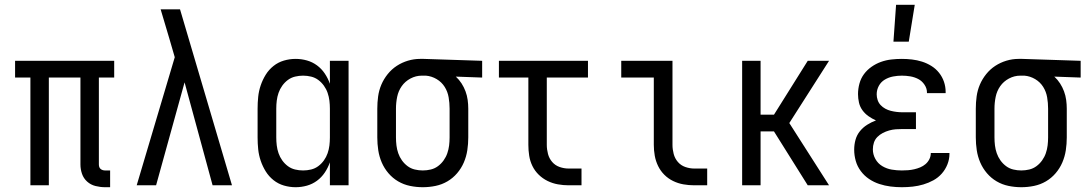

<svg xmlns="http://www.w3.org/2000/svg" viewBox="-20 -774 4540 802"><path d="M440 8H419Q399 8 379 3Q359 -2 344 -15.5Q329 -29 322.5 -48Q316 -67 316 -87V-450H184V0H107V-450H43V-520H457V-450H393V-87Q393 -82 394.5 -77Q396 -72 400 -68.5Q404 -65 409 -63.5Q414 -62 419 -62H440Z M632 0H551L710 -535L687 -614Q678 -644 669 -674.5Q660 -705 651 -735H732L949 0H868L751 -430Z M1215 8Q1190 8 1166 1Q1142 -6 1122.5 -21.5Q1103 -37 1090 -58Q1077 -79 1069 -102.5Q1061 -126 1058.5 -150.5Q1056 -175 1056 -200V-320Q1056 -345 1058.5 -369.5Q1061 -394 1069 -417.5Q1077 -441 1090 -462Q1103 -483 1122.5 -498.5Q1142 -514 1166 -521Q1190 -528 1215 -528Q1239 -528 1262 -521.5Q1285 -515 1304 -501Q1323 -487 1336.5 -467Q1350 -447 1358 -424V-520H1436V0H1358V-96Q1350 -73 1336.5 -53Q1323 -33 1304 -19Q1285 -5 1262 1.5Q1239 8 1215 8ZM1246 -62Q1263 -62 1279.5 -66Q1296 -70 1309.5 -80Q1323 -90 1333 -104Q1343 -118 1348.5 -134Q1354 -150 1356 -166.5Q1358 -183 1358 -200V-320Q1358 -337 1356 -353.5Q1354 -370 1348.5 -386Q1343 -402 1333 -416Q1323 -430 1309.5 -440Q1296 -450 1279.5 -454Q1263 -458 1246 -458Q1229 -458 1212.5 -454Q1196 -450 1182.5 -440Q1169 -430 1159 -416Q1149 -402 1143.5 -386Q1138 -370 1136 -353.5Q1134 -337 1134 -320V-200Q1134 -183 1136 -166.5Q1138 -150 1143.5 -134Q1149 -118 1159 -104Q1169 -90 1182.5 -80Q1196 -70 1212.5 -66Q1229 -62 1246 -62Z M1746 8Q1719 8 1692.5 2.5Q1666 -3 1643 -16.5Q1620 -30 1602.5 -50.5Q1585 -71 1574.5 -95.5Q1564 -120 1560 -146.5Q1556 -173 1556 -200V-320Q1556 -346 1559.5 -371.5Q1563 -397 1573 -420.5Q1583 -444 1599.5 -464.5Q1616 -485 1637.5 -499Q1659 -513 1684 -520.5Q1709 -528 1735 -528H1750L1994 -520V-450L1884 -454Q1898 -441 1908 -425.5Q1918 -410 1924.5 -392.5Q1931 -375 1933.5 -356.5Q1936 -338 1936 -320V-200Q1936 -173 1932 -146.5Q1928 -120 1917.5 -95.5Q1907 -71 1889.5 -50.5Q1872 -30 1849 -16.5Q1826 -3 1799.5 2.5Q1773 8 1746 8ZM1746 -62Q1763 -62 1779.5 -66Q1796 -70 1809.5 -80Q1823 -90 1833 -104Q1843 -118 1848.5 -134Q1854 -150 1856 -166.5Q1858 -183 1858 -200V-320Q1858 -344 1854 -367.5Q1850 -391 1837.5 -411Q1825 -431 1804 -443.5Q1783 -456 1759 -458H1742Q1717 -458 1694.5 -446Q1672 -434 1658 -414Q1644 -394 1639 -369.5Q1634 -345 1634 -320V-200Q1634 -183 1636 -166.5Q1638 -150 1643.5 -134Q1649 -118 1659 -104Q1669 -90 1682.5 -80Q1696 -70 1712.5 -66Q1729 -62 1746 -62Z M2409 0H2355Q2333 0 2310.5 -4Q2288 -8 2267.5 -18Q2247 -28 2230.5 -44Q2214 -60 2204 -80.5Q2194 -101 2190.5 -123.5Q2187 -146 2187 -169V-450H2064V-520H2436V-450H2264V-169Q2264 -150 2269 -131Q2274 -112 2286.5 -97.5Q2299 -83 2317.5 -76.5Q2336 -70 2355 -70H2409Z M2934 0H2880Q2857 0 2834.5 -4Q2812 -8 2791.5 -18Q2771 -28 2755 -44Q2739 -60 2729 -80.5Q2719 -101 2715 -123.5Q2711 -146 2711 -169V-450H2575V-520H2789V-169Q2789 -150 2794 -131Q2799 -112 2811.5 -97.5Q2824 -83 2842.5 -76.5Q2861 -70 2880 -70H2934Z M3354 0 3213 -225H3157V0H3080V-520H3157V-295H3213L3354 -520H3443L3277 -260L3443 0Z M3747 8Q3723 8 3699.5 5Q3676 2 3653 -5.5Q3630 -13 3610 -26.5Q3590 -40 3575.5 -59.5Q3561 -79 3554.5 -102Q3548 -125 3548 -149Q3548 -170 3553.5 -190Q3559 -210 3572 -226Q3585 -242 3602.5 -253Q3620 -264 3639 -271Q3623 -278 3608 -288.5Q3593 -299 3582.5 -313.5Q3572 -328 3568 -345.5Q3564 -363 3564 -381Q3564 -403 3570 -425Q3576 -447 3589 -464.5Q3602 -482 3620.5 -495Q3639 -508 3660 -515.5Q3681 -523 3703 -525.5Q3725 -528 3747 -528Q3768 -528 3789.5 -525.5Q3811 -523 3831.5 -516.5Q3852 -510 3870.5 -498.5Q3889 -487 3902.5 -470Q3916 -453 3923 -432.5Q3930 -412 3930 -390V-385H3852V-388Q3852 -405 3841.5 -420.5Q3831 -436 3815.5 -444Q3800 -452 3782.5 -455Q3765 -458 3747 -458Q3729 -458 3710.5 -454.5Q3692 -451 3676 -441.5Q3660 -432 3651 -415.5Q3642 -399 3642 -380Q3642 -368 3646 -356Q3650 -344 3658.5 -335Q3667 -326 3678 -320Q3689 -314 3701 -311Q3713 -308 3725.5 -306.5Q3738 -305 3750 -305H3806V-235H3750Q3736 -235 3722 -234Q3708 -233 3694 -229Q3680 -225 3667.5 -218.5Q3655 -212 3645 -202Q3635 -192 3630.5 -178.5Q3626 -165 3626 -150Q3626 -129 3636.5 -110Q3647 -91 3665.5 -80Q3684 -69 3705 -65.5Q3726 -62 3747 -62Q3760 -62 3773 -63Q3786 -64 3799 -67Q3812 -70 3824 -75Q3836 -80 3846 -88.5Q3856 -97 3862 -109Q3868 -121 3868 -134V-135H3946V-132Q3946 -109 3937.5 -87.5Q3929 -66 3914 -49Q3899 -32 3879 -21Q3859 -10 3837 -3.5Q3815 3 3792.5 5.5Q3770 8 3747 8ZM3712 -600 3723 -754H3801L3776 -600Z M4246 8Q4219 8 4192.5 2.5Q4166 -3 4143 -16.5Q4120 -30 4102.5 -50.5Q4085 -71 4074.5 -95.5Q4064 -120 4060 -146.5Q4056 -173 4056 -200V-320Q4056 -346 4059.5 -371.5Q4063 -397 4073 -420.5Q4083 -444 4099.5 -464.5Q4116 -485 4137.5 -499Q4159 -513 4184 -520.5Q4209 -528 4235 -528H4250L4494 -520V-450L4384 -454Q4398 -441 4408 -425.5Q4418 -410 4424.5 -392.5Q4431 -375 4433.5 -356.5Q4436 -338 4436 -320V-200Q4436 -173 4432 -146.5Q4428 -120 4417.5 -95.5Q4407 -71 4389.5 -50.5Q4372 -30 4349 -16.5Q4326 -3 4299.5 2.5Q4273 8 4246 8ZM4246 -62Q4263 -62 4279.5 -66Q4296 -70 4309.5 -80Q4323 -90 4333 -104Q4343 -118 4348.5 -134Q4354 -150 4356 -166.5Q4358 -183 4358 -200V-320Q4358 -344 4354 -367.5Q4350 -391 4337.5 -411Q4325 -431 4304 -443.5Q4283 -456 4259 -458H4242Q4217 -458 4194.5 -446Q4172 -434 4158 -414Q4144 -394 4139 -369.5Q4134 -345 4134 -320V-200Q4134 -183 4136 -166.5Q4138 -150 4143.5 -134Q4149 -118 4159 -104Q4169 -90 4182.5 -80Q4196 -70 4212.5 -66Q4229 -62 4246 -62Z"/></svg>

Font: HulyMono
Style: Regular
Weight: 400
Monospace: yes
Designer: Belleve Invis
Foundry: Belleve Invis
Version: Version 33.2.5; ttfautohint (v1.8.4)